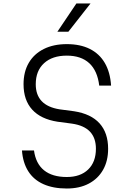

<svg xmlns="http://www.w3.org/2000/svg" viewBox="-20 -1067 740 1101"><path d="M175 -204Q185 -129 232.5 -90.5Q280 -52 363 -52Q441 -52 485.5 -95Q530 -138 530 -214Q530 -276 496 -312Q462 -348 393 -358L310 -369Q214 -384 164.5 -438.5Q115 -493 115 -584Q115 -655 145 -706.5Q175 -758 231 -786Q287 -814 363 -814Q440 -814 495 -786.5Q550 -759 581 -706Q612 -653 617 -576H549Q539 -661 492 -704.5Q445 -748 363 -748Q280 -748 232.5 -704.5Q185 -661 185 -584Q185 -523 219 -487Q253 -451 322 -440L405 -429Q502 -414 551 -359.5Q600 -305 600 -214Q600 -144 571 -93Q542 -42 489 -14Q436 14 363 14Q285 14 229 -11Q173 -36 142 -85Q111 -134 106 -204ZM309 -885 418 -1047H499L372 -885Z"/></svg>

Font: Martian Mono SemiExpanded ExtraLight
Style: Regular
Weight: 250
Monospace: yes
Version: Version 0.930